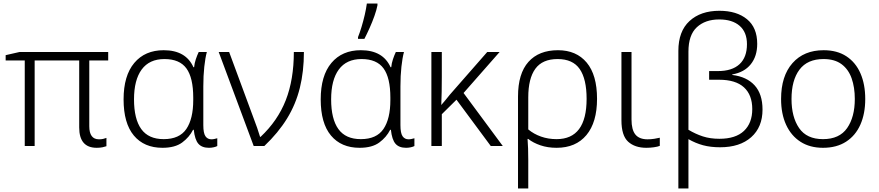

<svg xmlns="http://www.w3.org/2000/svg" viewBox="-20 -826 4971 1086"><path d="M540 -38Q554 -38 564 -40.5Q574 -43 582 -46V1Q574 4 560 7Q546 10 527 10Q428 10 428 -105V-484H176V0H120V-484H12V-514L91 -532H592V-484H485V-112Q485 -38 540 -38Z M899 10Q795 10 737 -59.5Q679 -129 679 -264Q679 -398 739.5 -470Q800 -542 906 -542Q1031 -542 1074 -446H1078Q1080 -468 1087.5 -490.5Q1095 -513 1104 -532H1150Q1141 -499 1135.5 -448.5Q1130 -398 1130 -337V-118Q1130 -73 1142 -55.5Q1154 -38 1176 -38Q1184 -38 1193 -40Q1202 -42 1209 -44V0Q1202 4 1189 7Q1176 10 1162 10Q1122 10 1102 -13Q1082 -36 1076 -92H1072Q1051 -50 1010.5 -20Q970 10 899 10ZM906 -39Q995 -39 1034 -96.5Q1073 -154 1073 -260V-274Q1073 -386 1034.5 -439Q996 -492 910 -492Q825 -492 781.5 -433Q738 -374 738 -264Q738 -153 779 -96Q820 -39 906 -39Z M1217 -532H1276L1415 -156Q1424 -134 1434.5 -103Q1445 -72 1451 -52H1454Q1551 -143 1596.5 -259.5Q1642 -376 1642 -532H1699Q1699 -422 1676 -329Q1653 -236 1603.5 -155.5Q1554 -75 1475 0H1415Z M2014 10Q1910 10 1852 -59.5Q1794 -129 1794 -264Q1794 -398 1854.5 -470Q1915 -542 2021 -542Q2146 -542 2189 -446H2193Q2195 -468 2202.5 -490.5Q2210 -513 2219 -532H2265Q2256 -499 2250.5 -448.5Q2245 -398 2245 -337V-118Q2245 -73 2257 -55.5Q2269 -38 2291 -38Q2299 -38 2308 -40Q2317 -42 2324 -44V0Q2317 4 2304 7Q2291 10 2277 10Q2237 10 2217 -13Q2197 -36 2191 -92H2187Q2166 -50 2125.5 -20Q2085 10 2014 10ZM2021 -39Q2110 -39 2149 -96.5Q2188 -154 2188 -260V-274Q2188 -386 2149.5 -439Q2111 -492 2025 -492Q1940 -492 1896.5 -433Q1853 -374 1853 -264Q1853 -153 1894 -96Q1935 -39 2021 -39ZM2005 -606V-616Q2015 -641 2025 -674Q2035 -707 2043 -741.5Q2051 -776 2055 -806H2115V-796Q2110 -770 2098 -736Q2086 -702 2070.5 -667.5Q2055 -633 2041 -606Z M2806 -532 2602 -300 2824 0H2756L2562 -262L2479 -180V0H2420V-532H2479V-391Q2479 -301 2476 -232Q2490 -248 2501 -261.5Q2512 -275 2524 -290L2736 -532Z M3357 -267Q3357 -134 3297 -62Q3237 10 3128 10Q3078 10 3037 -4Q2996 -18 2968 -40H2964Q2966 -15 2967 14.5Q2968 44 2968 80V240H2910V-280Q2910 -410 2969 -476Q3028 -542 3136 -542Q3240 -542 3298.5 -472Q3357 -402 3357 -267ZM3134 -492Q3048 -492 3008 -437Q2968 -382 2968 -275V-94Q2999 -68 3040 -53.5Q3081 -39 3128 -39Q3298 -39 3298 -267Q3298 -379 3259 -435.5Q3220 -492 3134 -492Z M3552 -532V-150Q3552 -92 3574 -65Q3596 -38 3643 -38Q3662 -38 3681 -41Q3700 -44 3712 -47V-1Q3700 4 3678.5 7Q3657 10 3636 10Q3571 10 3533 -24.5Q3495 -59 3495 -146V-532Z M4049 -765Q4147 -765 4205 -717.5Q4263 -670 4263 -578Q4263 -508 4226.5 -462.5Q4190 -417 4122 -405V-402Q4204 -392 4248.5 -343Q4293 -294 4293 -206Q4293 -107 4229 -50Q4165 7 4053 7Q3999 7 3956.5 -4.5Q3914 -16 3874 -39V240H3817V-538Q3817 -649 3880 -707Q3943 -765 4049 -765ZM4048 -716Q3969 -716 3921.5 -672Q3874 -628 3874 -534V-92Q3914 -68 3955.5 -54.5Q3997 -41 4049 -41Q4141 -41 4188 -85.5Q4235 -130 4235 -209Q4235 -289 4188 -332Q4141 -375 4047 -375H3991V-424H4041Q4121 -424 4163 -463Q4205 -502 4205 -576Q4205 -644 4163.5 -680Q4122 -716 4048 -716Z M4874 -266Q4874 -183 4846.5 -121Q4819 -59 4765.5 -24.5Q4712 10 4635 10Q4561 10 4508 -24Q4455 -58 4426.5 -120Q4398 -182 4398 -266Q4398 -396 4462.5 -469Q4527 -542 4639 -542Q4715 -542 4767.5 -507.5Q4820 -473 4847 -411Q4874 -349 4874 -266ZM4457 -266Q4457 -164 4500 -101.5Q4543 -39 4635 -39Q4728 -39 4771.5 -101.5Q4815 -164 4815 -266Q4815 -332 4797 -383Q4779 -434 4740 -463Q4701 -492 4638 -492Q4547 -492 4502 -432Q4457 -372 4457 -266Z"/></svg>

Font: BC Sans Light
Style: Regular
Weight: 300
Designer: Monotype Design Team
Foundry: Monotype Imaging Inc.
Version: Version 2.000;GOOG;noto-source:20170915:90ef993387c0